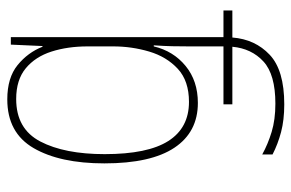

<svg xmlns="http://www.w3.org/2000/svg" viewBox="-160 -418 819 540"><g transform="rotate(-90 250.0 -148.5)"><path d="M226 241Q182 241 148 232Q114 223 85 208V179Q114 195 148.5 205.5Q183 216 228 216Q310 216 346.5 182.5Q383 149 388 95H226V70H389V-27Q389 -53 389.5 -74.5Q390 -96 392 -126H389Q376 -71 334 -36.5Q292 -2 230 -2Q148 -2 104 -68Q60 -134 60 -265Q60 -390 103 -464Q146 -538 240 -538Q301 -538 336.5 -509Q372 -480 388 -439H390L394 -528H415V70H490V95H414Q409 159 365.5 200Q322 241 226 241ZM233 -27Q292 -27 326 -58.5Q360 -90 374.5 -139Q389 -188 389 -240V-312Q389 -368 374.5 -413.5Q360 -459 327.5 -486Q295 -513 241 -513Q157 -513 121.5 -445Q86 -377 86 -264Q86 -143 123 -85Q160 -27 233 -27Z"/></g></svg>

Font: Noto Sans Mono ExtraCondensed Thin
Style: Regular
Weight: 100
Width: 2
Designer: Monotype Design Team
Foundry: Monotype Imaging Inc.
Version: Version 2.014; ttfautohint (v1.8.4.7-5d5b)